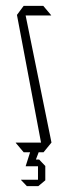

<svg xmlns="http://www.w3.org/2000/svg" viewBox="-20 -521 230 657"><path d="M65 -468 61 -501H128L155 -469V-468ZM121 -30 38 -470 61 -501 156 -34V-33ZM61 0 34 -32V-33H156L129 0ZM94 48 96 25H114L135 47V48ZM68 48V47L83 0H112V1L94 48ZM72 116 52 95V94H110V116ZM110 116V48H135V96L111 116Z"/></svg>

Font: Foldit ExtraLight
Style: Regular
Weight: 250
Version: Version 1.003